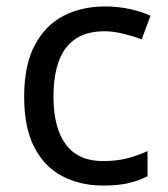

<svg xmlns="http://www.w3.org/2000/svg" viewBox="-20 -566 520 596"><path d="M300 10Q229 10 173.5 -19Q118 -48 86.5 -109Q55 -170 55 -265Q55 -364 88 -426Q121 -488 177.5 -517Q234 -546 306 -546Q347 -546 385 -537.5Q423 -529 447 -517L420 -444Q396 -453 364 -461Q332 -469 304 -469Q146 -469 146 -266Q146 -169 184.5 -117.5Q223 -66 299 -66Q343 -66 376.5 -75Q410 -84 438 -97V-19Q411 -5 378.5 2.5Q346 10 300 10Z"/></svg>

Font: Noto Sans Cypro Minoan
Style: Regular
Weight: 400
Designer: David Williams
Foundry: David Williams
Version: Version 1.503; ttfautohint (v1.8.4.7-5d5b)